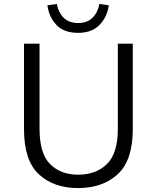

<svg xmlns="http://www.w3.org/2000/svg" viewBox="-20 -943 797 976"><path d="M102 -287V-721H181V-288Q181 -163 234.5 -109Q288 -55 377 -55Q468 -55 523.5 -109Q579 -163 579 -288V-721H655V-287Q655 -128 578.5 -57.5Q502 13 377 13Q253 13 177.5 -57Q102 -127 102 -287ZM221 -916 269 -923Q276 -881 303 -853.5Q330 -826 377 -826Q424 -826 451 -853.5Q478 -881 485 -923L533 -916Q525 -857 486 -816.5Q447 -776 377 -776Q305 -776 267 -816Q229 -856 221 -916Z"/></svg>

Font: Nebula Sans Book
Style: Regular
Weight: 400
Designer: Paul D. Hunt for Adobe (as Source Sans)
Foundry: Nebula Entertainment & Broadcasting LLC
Version: Version 1.010